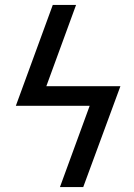

<svg xmlns="http://www.w3.org/2000/svg" viewBox="-20 -755 540 775"><path d="M316 0H222L342 -328H44L193 -735H287L167 -407H466Z"/></svg>

Font: Iosevka SS04 Medium
Style: Italic
Weight: 500
Italic angle: -9°
Monospace: yes
Designer: Belleve Invis
Foundry: Belleve Invis
Version: Version 19.0.0; ttfautohint (v1.8.4)